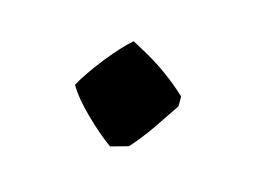

<svg xmlns="http://www.w3.org/2000/svg" viewBox="-39 -395 351 262"><g transform="rotate(15 136.5 -264.5)"><path d="M130 -191Q113 -203 92 -223.5Q71 -244 62 -260Q72 -278 90.5 -301.5Q109 -325 124 -338L146 -326Q162 -317 177 -306Q192 -295 206 -282V-268Q194 -250 182 -232.5Q170 -215 155 -198Z"/></g></svg>

Font: Labrada SemiBold
Style: Regular
Weight: 600
Designer: Mercedes Jáuregui
Foundry: Omnibus-Type Team
Version: Version 1.000; ttfautohint (v1.8.4.7-5d5b)